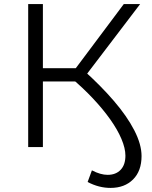

<svg xmlns="http://www.w3.org/2000/svg" viewBox="-20 -720 742 940"><path d="M118 0V-700H190V0ZM168 -321V-386H378V-321ZM398 -348 327 -354 586 -700H666ZM521 200Q464 200 409 171L430 114Q472 136 507 136Q547 136 570.5 111.5Q594 87 594 42Q594 6 574.5 -40Q555 -86 519 -136.5Q483 -187 434.5 -238.5Q386 -290 330 -337L387 -378Q473 -301 537.5 -226Q602 -151 637.5 -82Q673 -13 673 44Q673 117 631.5 158.5Q590 200 521 200Z"/></svg>

Font: MOST Montserrat
Style: Regular
Weight: 400
Designer: Julieta Ulanovsky
Foundry: Julieta Ulanovsky
Version: Version 8.000;March 11, 2024;FontCreator 15.0.0.2926 64-bit